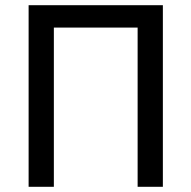

<svg xmlns="http://www.w3.org/2000/svg" viewBox="-20 -718 736 738"><path d="M90 -698H606V0H509V-612H187V0H90Z"/></svg>

Font: IBM Plex Sans Text
Style: Regular
Weight: 450
Designer: Mike Abbink, Paul van der Laan, Pieter van Rosmalen
Foundry: Bold Monday
Version: Version 3.005